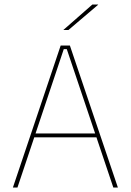

<svg xmlns="http://www.w3.org/2000/svg" viewBox="-20 -844 588 864"><path d="M38 0 253 -639H294.5L510.5 0H490L280.5 -623H267L58.5 0ZM127 -226V-243.5H421V-226ZM395.5 -823.5H421.5V-822.5L288 -709H265.5V-709.5Z"/></svg>

Font: Anek Odia Thin
Style: Regular
Weight: 250
Version: Version 1.003